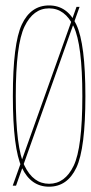

<svg xmlns="http://www.w3.org/2000/svg" viewBox="-20 -700 342 724"><path d="M28 0H40.5L280 -674H268.5ZM165 4Q234 4 268 -67.8Q302 -139.5 302 -337.5Q302 -534.5 268 -607Q234 -679.5 165 -679.5Q96 -679.5 62.2 -607.5Q28.5 -535.5 28.5 -337.5Q28.5 -139.5 62.5 -67.8Q96.5 4 165 4ZM165 -7Q105.5 -7 72.5 -75Q39.5 -143 39.5 -337.5Q39.5 -531.5 72.5 -600Q105.5 -668.5 165 -668.5Q225 -668.5 257.8 -600Q290.5 -531.5 290.5 -337.5Q290.5 -143 257.8 -75Q225 -7 165 -7Z"/></svg>

Font: Anybody Thin Condensed
Style: Regular
Weight: 100
Width: 3
Version: Version 1.113;gftools[0.9.25]